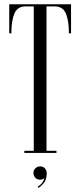

<svg xmlns="http://www.w3.org/2000/svg" viewBox="-20 -720 378 904"><path d="M94.5 0V-10H139V-690H101Q62 -690 47.8 -656.2Q33.5 -622.5 33.5 -563H23.5V-700H314.5V-563H304.5Q304.5 -622.5 290.2 -656.2Q276 -690 237 -690H199V-10H246V0ZM161.5 164.5 157.5 158Q169.5 152.5 177.8 141.5Q186 130.5 189 119Q179.5 126 168.5 126Q155 126 146.2 116.8Q137.5 107.5 137.5 94.5Q137.5 81 146.8 72.2Q156 63.5 169 63.5Q184 63.5 192 73.2Q200 83 200 96Q200 124.5 187 140.8Q174 157 161.5 164.5Z"/></svg>

Font: Imbue 100pt Light
Style: Regular
Weight: 300
Designer: Tyler Finck
Foundry: Etcetera Type Company
Version: Version 1.102; ttfautohint (v1.8.3)